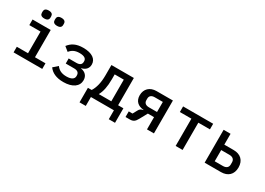

<svg xmlns="http://www.w3.org/2000/svg" viewBox="-4 -1601 3608 2610"><g transform="rotate(30 1800.0 -296.0)"><path d="M101 0H551V-88H386V-516H101V-428H277V-88H101ZM232 -607C281 -607 299 -629 299 -660V-679C299 -710 281 -732 232 -732C183 -732 165 -710 165 -679V-660C165 -629 183 -607 232 -607ZM432 -607C481 -607 499 -629 499 -660V-679C499 -710 481 -732 432 -732C383 -732 365 -710 365 -679V-660C365 -629 383 -607 432 -607Z M886 12C1031 12 1115 -51 1115 -147C1115 -215 1073 -258 1005 -269V-273C1068 -288 1105 -327 1105 -388C1105 -472 1032 -528 893 -528C781 -528 716 -491 667 -427L734 -373C769 -417 812 -441 884 -441C961 -441 992 -415 992 -376V-366C992 -326 967 -303 911 -303H791V-223H922C977 -223 1003 -200 1003 -157V-147C1003 -104 965 -75 885 -75C809 -75 762 -100 727 -148L657 -86C701 -25 774 12 886 12Z M1217 140H1315V0H1676V140H1774V-88H1691V-516H1339V-355C1339 -235 1315 -149 1276 -88H1217ZM1388 -88C1423 -152 1441 -234 1441 -351V-428H1584V-88Z M1858 0H1925C1976 0 2004 -19 2031 -70L2098 -192H2195V0H2304V-516H2048C1944 -516 1877 -452 1877 -353C1877 -260 1936 -213 2021 -206V-202C1990 -199 1970 -187 1954 -156L1917 -88H1858ZM2195 -273H2068C2017 -273 1989 -298 1989 -339V-365C1989 -406 2017 -431 2068 -431H2195Z M2645 0H2754V-428H2936V-516H2464V-428H2645Z M3100 0H3356C3463 0 3532 -62 3532 -173C3532 -284 3463 -346 3356 -346H3209V-516H3100ZM3209 -85V-261H3337C3388 -261 3420 -237 3420 -190V-156C3420 -109 3388 -85 3337 -85Z"/></g></svg>

Font: IBM Mono Medium
Style: Regular
Weight: 500
Monospace: yes
Designer: Mike Abbink, Paul van der Laan, Pieter van Rosmalen
Foundry: Bold Monday
Version: Version 2.3